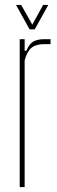

<svg xmlns="http://www.w3.org/2000/svg" viewBox="-20 -759 232 779"><path d="M60 0V-600H80V-553H87Q97.5 -579.5 114.2 -589.8Q131 -600 160 -600Q166 -600 172.5 -600Q179 -600 185 -600V-580H160Q126.5 -580 108.2 -565.5Q90 -551 80 -514V0ZM100 -640 45 -739H66L111 -659L155 -739H176L121 -640Z"/></svg>

Font: Big Shoulders Display Thin Thin
Style: Regular
Weight: 250
Version: Version 2.002